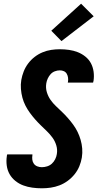

<svg xmlns="http://www.w3.org/2000/svg" viewBox="-20 -1009 540 1037"><path d="M206 8Q180 8 154.5 4.5Q129 1 106 -7.5Q83 -16 63.5 -31.5Q44 -47 32 -68Q20 -89 16.5 -114.5Q13 -140 17 -166Q17 -168 17.5 -170.5Q18 -173 19 -175H155Q155 -174 155 -173Q155 -172 155 -171Q153 -159 154.5 -146.5Q156 -134 163 -124.5Q170 -115 181.5 -110.5Q193 -106 206 -106Q220 -106 234.5 -110.5Q249 -115 260 -125Q271 -135 278 -149Q285 -163 287 -177Q291 -201 284 -224Q277 -247 263.5 -265.5Q250 -284 233.5 -300Q217 -316 201 -331.5Q185 -347 170 -364Q155 -381 141.5 -399.5Q128 -418 117.5 -438.5Q107 -459 101 -481.5Q95 -504 93 -528.5Q91 -553 95 -577Q99 -600 108 -623Q117 -646 132 -666Q147 -686 167 -701.5Q187 -717 210 -726.5Q233 -736 256.5 -739.5Q280 -743 303 -743Q328 -743 353 -739.5Q378 -736 400.5 -727Q423 -718 441.5 -703Q460 -688 471 -667.5Q482 -647 485.5 -622Q489 -597 485 -571Q484 -569 483.5 -567Q483 -565 483 -563H346Q346 -564 346.5 -564.5Q347 -565 347 -566Q349 -578 347.5 -589.5Q346 -601 340.5 -610.5Q335 -620 325 -624.5Q315 -629 303 -629Q290 -629 276.5 -624Q263 -619 253.5 -608.5Q244 -598 238 -585Q232 -572 230 -559Q226 -534 233 -511Q240 -488 253 -469.5Q266 -451 282.5 -435.5Q299 -420 315.5 -404Q332 -388 347 -371Q362 -354 375.5 -335.5Q389 -317 399 -296.5Q409 -276 415.5 -253.5Q422 -231 424 -207Q426 -183 422 -158Q418 -134 408.5 -111Q399 -88 383 -68Q367 -48 346 -32.5Q325 -17 301.5 -8Q278 1 254 4.5Q230 8 206 8ZM312 -787 257 -843 418 -989 486 -921Z"/></svg>

Font: Iosevka SS04 Heavy
Style: Italic
Weight: 900
Italic angle: -9°
Monospace: yes
Designer: Belleve Invis
Foundry: Belleve Invis
Version: Version 19.0.0; ttfautohint (v1.8.4)